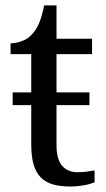

<svg xmlns="http://www.w3.org/2000/svg" viewBox="-20 -679 392 709"><path d="M265.1 -43.1Q283.1 -43.1 298.2 -44.9Q313.3 -46.7 329.2 -49.7V-5.6Q322.6 -3.1 312.3 0Q302.1 3.1 290.3 5.1Q278.5 7.2 265.1 8.5Q251.8 9.7 240 9.7Q202.1 9.7 174.9 1.8Q147.7 -6.2 130 -24.4Q112.3 -42.6 103.8 -72.3Q95.4 -102.1 95.4 -145.1V-290.8H26.7V-337.9H95.4V-479H19V-519Q36.9 -519 58.7 -526.4Q80.5 -533.8 96.9 -550.8Q114.4 -569.2 124.9 -594.9Q135.4 -620.5 143.1 -659H188.7V-535.9H320V-479H188.7V-337.9H310.3V-290.8H188.7V-142.1Q188.7 -90.8 209.5 -66.9Q230.3 -43.1 265.1 -43.1Z"/></svg>

Font: MM Jasmine
Style: Regular
Weight: 400
Designer: Khon Soe Zaw Thu
Version: Version 1.00 July 11, 2016, initial release